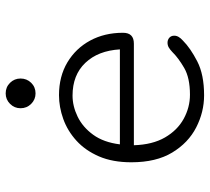

<svg xmlns="http://www.w3.org/2000/svg" viewBox="-51 -659 721 659"><g transform="rotate(-90 309.5 -329.5)"><path d="M312 10.5Q254.5 10.5 201.8 -16.5Q149 -43.5 115.5 -98.8Q82 -154 82 -239Q82 -303.5 102.2 -350.2Q122.5 -397 156 -427.5Q189.5 -458 230.5 -472.8Q271.5 -487.5 312.5 -487.5Q376.5 -487.5 424.8 -458.8Q473 -430 499.8 -380.5Q526.5 -331 526.5 -268Q526.5 -249 517.2 -239.8Q508 -230.5 489 -230.5H140.5Q142.5 -166.5 167.2 -123.8Q192 -81 231.2 -59.5Q270.5 -38 314 -38Q372 -38 406.2 -58Q440.5 -78 461 -99Q469 -106.5 476.2 -110.8Q483.5 -115 492.5 -115Q502.5 -115 509.5 -108.8Q516.5 -102.5 516.5 -92Q516.5 -84 512.2 -76.8Q508 -69.5 499.5 -62Q474 -36.5 428.5 -13Q383 10.5 312 10.5ZM143.5 -278.5H469.5Q465 -353.5 423.2 -397.2Q381.5 -441 311 -441Q274.5 -441 238.5 -423.5Q202.5 -406 176.5 -370.2Q150.5 -334.5 143.5 -278.5ZM318.5 -568Q297.5 -568 282.5 -583Q267.5 -598 267.5 -619.5Q267.5 -640.5 282.5 -655.5Q297.5 -670.5 318.5 -670.5Q340 -670.5 354.8 -655.5Q369.5 -640.5 369.5 -619.5Q369.5 -598 354.8 -583Q340 -568 318.5 -568Z"/></g></svg>

Font: Sono ExtraLight Monospace Light
Style: Regular
Weight: 300
Version: Version 2.112